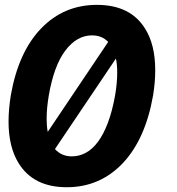

<svg xmlns="http://www.w3.org/2000/svg" viewBox="-20 -758 733 793"><path d="M255.7 15.3Q117.9 15.3 56.8 -84.2Q15.3 -151.3 15.3 -256Q15.3 -280.9 17.6 -307.7Q19.9 -334.5 24.5 -363.6Q55.8 -543 149.9 -640.6Q243.6 -737.9 380.3 -737.9Q517.8 -737.9 578.8 -640.6Q621.1 -573.9 621.1 -468.4Q621.1 -443.9 619 -418Q616.8 -392 612.2 -363.6Q580.6 -182.9 486.9 -83.8Q392.4 15.3 255.7 15.3ZM177.2 -213.4 426.8 -584.9Q400.9 -611.9 359.7 -611.9Q297.6 -611.9 250 -549.4Q202.8 -487.2 181.5 -363.6Q172.6 -310.7 172.6 -268.1Q172.6 -252.8 173.7 -239.3Q174.7 -225.9 177.2 -213.4ZM277 -112.2Q307.2 -112.2 334.5 -127Q361.9 -141.7 384.8 -172.6Q407.7 -203.5 425.6 -250.9Q443.5 -298.3 455.3 -363.6Q459.9 -390.3 462 -414.1Q464.1 -437.9 464.1 -459.2Q464.1 -491.1 458.8 -516.3L207 -142.4Q234 -112.2 277 -112.2Z"/></svg>

Font: Linik Sans
Style: Bold Italic
Weight: 700
Italic angle: 9°
Designer: Fonts by Rasmus Andersson / Changes by Cristiano Sobral with parts from Marc Monis
Foundry: rsms
Version: Version 3.020; ttfautohint (v1.6)